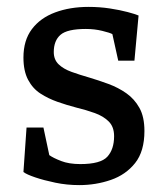

<svg xmlns="http://www.w3.org/2000/svg" viewBox="-20 -526 482 557"><path d="M210 11Q174 11 140.5 4Q107 -3 82 -11.5Q57 -20 48 -27L57 -156H106L123 -76Q134 -68 157 -59Q180 -50 213 -50Q272 -50 291.5 -71.5Q311 -93 311 -131Q311 -158 295.5 -173.5Q280 -189 255 -198Q230 -207 201 -214Q174 -221 147 -230.5Q120 -240 97.5 -254.5Q75 -269 61.5 -294.5Q48 -320 48 -359Q48 -409 72.5 -441.5Q97 -474 140 -490Q183 -506 237 -506Q269 -506 298.5 -501.5Q328 -497 350.5 -491Q373 -485 382 -481L370 -350H323L306 -427Q299 -431 276.5 -436.5Q254 -442 229 -442Q175 -442 155.5 -425Q136 -408 136 -375Q136 -353 150 -339.5Q164 -326 187.5 -317.5Q211 -309 239 -301Q266 -293 294.5 -282.5Q323 -272 346.5 -255.5Q370 -239 384.5 -213Q399 -187 399 -146Q399 -87 372 -53Q345 -19 301.5 -4Q258 11 210 11Z"/></svg>

Font: Faustina Light Medium
Style: Regular
Weight: 500
Version: Version 1.200